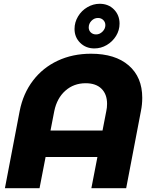

<svg xmlns="http://www.w3.org/2000/svg" viewBox="-20 -995 797 1015"><path d="M612 -870Q612 -835 593.5 -805Q575 -775 544.5 -757Q514 -739 479 -739Q434 -739 404 -768.5Q374 -798 374 -842Q374 -877 392.5 -908Q411 -939 442 -957Q473 -975 507 -975Q553 -975 582.5 -945Q612 -915 612 -870ZM449 -850Q449 -834 460 -823.5Q471 -813 488 -813Q507 -813 522 -828Q537 -843 537 -862Q537 -878 526 -889Q515 -900 498 -900Q478 -900 463.5 -885Q449 -870 449 -850ZM732 -478Q732 -442 725 -408L647 0H463L495 -165H221L189 0H6L84 -408Q102 -500 154 -568.5Q206 -637 285 -674Q364 -711 461 -711Q589 -711 660.5 -649Q732 -587 732 -478ZM546 -446Q546 -497 516.5 -526Q487 -555 433 -555Q370 -555 325.5 -515.5Q281 -476 267 -408L247 -305H522L542 -408Q546 -425 546 -446Z"/></svg>

Font: TypoPRO Montserrat Alternates
Style: Bold Italic
Weight: 700
Italic angle: -11.3°
Designer: Julieta Ulanovsky
Foundry: Julieta Ulanovsky
Version: Version 6.001